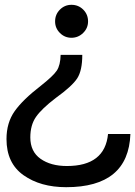

<svg xmlns="http://www.w3.org/2000/svg" viewBox="-20 -562 562 798"><path d="M255 216Q148 216 77.5 166Q7 116 7 16Q7 -52 41 -100Q75 -148 149 -205Q201 -246 216 -268.5Q231 -291 232 -334H322Q322 -269 301 -236.5Q280 -204 212 -155Q153 -110 129.5 -76Q106 -42 106 9Q106 68 148.5 98Q191 128 258 128Q416 128 429 -5H522Q514 216 255 216ZM209 -473Q209 -502 229 -522Q249 -542 277 -542Q306 -542 326 -522Q346 -502 346 -473Q346 -445 325.5 -425Q305 -405 277 -405Q249 -405 229 -425Q209 -445 209 -473Z"/></svg>

Font: Nacelle
Style: Regular
Weight: 400
Designer: Sora Sagano
Foundry: Sora Sagano
Version: Version 1.000;FEAKit 1.0